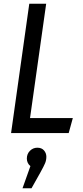

<svg xmlns="http://www.w3.org/2000/svg" viewBox="-20 -709 440 1023"><path d="M140 -80H368L346 0H39L136 -689H226ZM227 126Q227 144 220.5 160Q214 176 194 212L148 294H100L142 176Q133 169 128 158.5Q123 148 123 136Q123 111 139.5 94.5Q156 78 179 78Q202 78 214.5 92.5Q227 107 227 126Z"/></svg>

Font: Fira Sans Compressed
Style: Italic
Weight: 400
Width: 1
Italic angle: -8°
Designer: bBox Type GmbH & Carrois Corporate GbR & Edenspiekermann AG
Foundry: bBox Type GmbH & Carrois Corporate GbR & Edenspiekermann AG
Version: Version 4.301